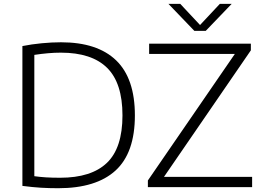

<svg xmlns="http://www.w3.org/2000/svg" viewBox="-20 -965 1354 990"><path d="M280 5.5Q234.5 5.5 191.8 3Q149 0.5 95.5 -6.5V-727.5Q143 -737 195.2 -742Q247.5 -747 294.5 -747Q482 -747 578.8 -653.8Q675.5 -560.5 675.5 -370Q675.5 -177 575.8 -85.8Q476 5.5 280 5.5ZM290 -48.5Q451 -48.5 531.2 -125.2Q611.5 -202 611.5 -370Q611.5 -537 532.2 -615.2Q453 -693.5 294 -693.5Q261.5 -693.5 227.2 -690.5Q193 -687.5 157 -682V-56.5Q185.5 -52.5 217 -50.5Q248.5 -48.5 290 -48.5ZM742.5 0V-34.5L1191 -687H749V-740H1273.5V-705.5L825.5 -53H1280V0ZM982 -806 848.5 -945H909.5L1011.5 -836L1113.5 -945H1174.5L1041 -806Z"/></svg>

Font: Encode Sans SmExp Lt
Style: Regular
Weight: 300
Width: 6
Designer: Multiple Designers
Foundry: Impallari Type
Version: Version 3.002; ttfautohint (v1.8.3) -l 8 -r 50 -G 200 -x 14 